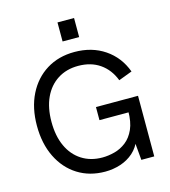

<svg xmlns="http://www.w3.org/2000/svg" viewBox="-130 -1005 991 1120"><g transform="rotate(-15 365.5 -444.5)"><path d="M367 12Q273 12 201.5 -33Q130 -78 90 -159.5Q50 -241 50 -349Q50 -457 90.5 -538Q131 -619 203.5 -664Q276 -709 372 -709Q477 -709 554 -657Q631 -605 665 -513L583 -482Q557 -550 503 -587.5Q449 -625 372 -625Q301 -625 248 -591Q195 -557 166.5 -495.5Q138 -434 138 -349Q138 -264 166.5 -202Q195 -140 248 -106Q301 -72 372 -72Q408 -72 446 -82Q484 -92 516 -117Q548 -142 567.5 -185.5Q587 -229 587 -296V-347L607 -287H411V-366H665V0H587L575 -136L590 -125Q572 -77 538 -47Q504 -17 459.5 -2.5Q415 12 367 12ZM322 -786V-901H422V-786Z"/></g></svg>

Font: Hanken Grotesk
Style: Regular
Weight: 400
Designer: Alfredo Marco Pradil
Foundry: Hanken Design Co.
Version: Version 3.013